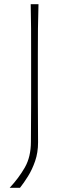

<svg xmlns="http://www.w3.org/2000/svg" viewBox="-20 -733 311 913"><path d="M26 160Q69 114 98 63.5Q127 13 127 -59L128 -238V-475Q128 -540.5 127.8 -596.5Q127.5 -652.5 126 -713H163Q161 -652.5 160.5 -596.5Q160 -540.5 160 -475V-269Q160 -211.5 160.5 -158.2Q161 -105 161 -56Q161 -7.5 147 33Q133 73.5 113 105.5Q93 137.5 75 160Z"/></svg>

Font: Commissioner Flair Thin
Style: Regular
Weight: 100
Designer: Kostas Bartsokas
Foundry: Kostas Bartsokas
Version: Version 1.000; ttfautohint (v1.8.3)